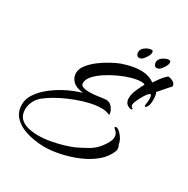

<svg xmlns="http://www.w3.org/2000/svg" viewBox="-181 -920 1109 1134"><g transform="rotate(30 374.0 -353.0)"><path d="M269 54Q235 54 193.5 47Q152 40 115 23.5Q78 7 54 -23Q30 -53 30 -98Q30 -136 54 -171.5Q78 -207 114.5 -236.5Q151 -266 191 -288Q231 -310 262 -321L308 -337Q260 -342 237 -364.5Q214 -387 214 -418Q214 -447 236.5 -475.5Q259 -504 292.5 -529Q326 -554 360 -572Q394 -590 416 -598Q485 -622 538 -622Q596 -622 632 -594Q646 -615 661.5 -635.5Q677 -656 696 -672Q712 -672 730 -662.5Q748 -653 748 -634Q743 -629 728 -612Q713 -595 699 -578.5Q685 -562 680 -557Q685 -550 687 -535.5Q689 -521 689 -506Q689 -478 681.5 -463.5Q674 -449 668 -449Q663 -449 663 -458Q663 -460 663 -462.5Q663 -465 664 -468Q665 -471 666 -479.5Q667 -488 667 -497Q667 -509 665 -519Q663 -529 658 -529Q651 -529 640.5 -515.5Q630 -502 619.5 -483Q609 -464 602 -447Q595 -430 595 -423Q595 -410 607 -403Q610 -403 610 -400Q610 -398 607 -396Q604 -394 598 -395Q576 -400 567 -413.5Q558 -427 558 -446Q558 -474 572.5 -506Q587 -538 597 -556Q598 -557 598 -559Q598 -564 588.5 -565Q579 -566 574 -566Q548 -566 510.5 -555.5Q473 -545 433 -526.5Q393 -508 358 -485Q323 -462 301 -437Q279 -412 279 -387Q279 -371 296 -365Q313 -359 337 -359Q369 -359 402.5 -364.5Q436 -370 449 -370Q473 -370 490 -348.5Q507 -327 508 -305L507 -302V-301Q483 -313 449 -313Q413 -313 371 -303Q329 -293 287.5 -277.5Q246 -262 212 -245Q178 -228 157 -215Q136 -202 115 -186Q94 -170 80 -148Q61 -116 61 -83Q61 -46 80 -25Q99 -4 131.5 5Q164 14 202 14Q244 14 287.5 6Q331 -2 369 -13.5Q407 -25 430 -35Q470 -54 505.5 -74.5Q541 -95 566 -128Q579 -145 590 -165Q601 -185 601 -204Q601 -227 580 -244Q572 -250 572 -254Q572 -258 579 -260Q594 -258 609 -243Q624 -228 633.5 -210Q643 -192 643 -180Q647 -173 649.5 -166Q652 -159 652 -151Q652 -141 648 -133Q630 -88 588 -53Q546 -18 490.5 5.5Q435 29 377 41.5Q319 54 269 54ZM610 -681Q602 -681 596 -689Q590 -697 590 -708Q590 -730 612 -745Q634 -760 653 -760Q664 -760 664 -747Q664 -734 656 -720Q651 -711 639 -696Q627 -681 610 -681ZM490 -681Q482 -681 476 -689Q470 -697 470 -708Q470 -730 492 -745Q514 -760 533 -760Q544 -760 544 -747Q544 -734 536 -720Q531 -711 519 -696Q507 -681 490 -681Z"/></g></svg>

Font: The Nautigal
Style: Bold
Weight: 700
Designer: Robert E. Leuschke
Foundry: Robert E. Leuschke
Version: Version 1.100; ttfautohint (v1.8.3)